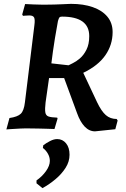

<svg xmlns="http://www.w3.org/2000/svg" viewBox="-20 -664 650 994"><path d="M234 -260 216 -134Q212 -100 214.5 -83Q217 -66 231 -61Q245 -56 276 -55L278 -50L262 4Q262 4 250 3.5Q238 3 219 2.5Q200 2 179.5 1.5Q159 1 142 1Q115 0 85 1.5Q55 3 34 4.5Q13 6 13 6L29 -53Q71 -59 87.5 -75Q104 -91 109 -134L158 -533Q162 -563 156.5 -573.5Q151 -584 132 -584Q123 -584 111 -583Q99 -582 99 -582L95 -589L110 -643Q110 -643 122.5 -642.5Q135 -642 154 -641Q173 -640 192.5 -640Q212 -640 226 -640Q240 -640 260.5 -640.5Q281 -641 301 -642Q321 -643 334.5 -643.5Q348 -644 348 -644Q412 -644 460.5 -627Q509 -610 536 -577.5Q563 -545 563 -498Q563 -432 525.5 -378Q488 -324 411 -287L483 -134Q505 -88 528 -68Q551 -48 584 -48L589 -40L577 5L472 16Q442 16 418.5 -8.5Q395 -33 379 -78L312 -260ZM335 -326Q340 -329 357 -337Q374 -345 393.5 -361.5Q413 -378 427.5 -406.5Q442 -435 442 -477Q442 -578 301 -578Q291 -578 287.5 -573.5Q284 -569 280 -555Q271 -505 264.5 -466.5Q258 -428 254 -397.5Q250 -367 246 -336ZM204 88Q220 76 239.5 66Q259 56 276 56Q304 56 322 78Q340 100 340 137Q340 173 319.5 205Q299 237 267.5 263.5Q236 290 200 310L169 285V270Q198 250 218 222Q238 194 238 169Q238 149 227.5 131Q217 113 202 102Z"/></svg>

Font: Alegreya SemiBold
Style: Italic
Weight: 600
Italic angle: -7°
Designer: Juan Pablo del Peral
Foundry: Huerta Tipografica
Version: Version 2.009